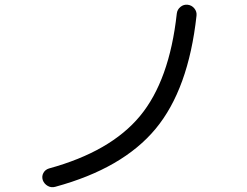

<svg xmlns="http://www.w3.org/2000/svg" viewBox="-20 -763 1040 808"><path d="M213 23Q196 28 181 19.5Q166 11 160 -5Q155 -21 162.5 -35Q170 -49 186 -54Q445 -125 569 -274.5Q693 -424 724 -706Q726 -723 739.5 -734Q753 -745 770 -743Q787 -741 798 -727.5Q809 -714 807 -697Q773 -387 634.5 -220.5Q496 -54 213 23Z"/></svg>

Font: Rounded Mplus 1c
Style: Regular
Weight: 400
Version: Version 1.059.20150529